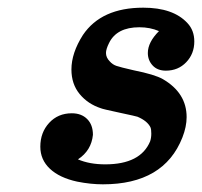

<svg xmlns="http://www.w3.org/2000/svg" viewBox="-20 -472 527 500"><path d="M183 -57Q213 -44 254 -44Q346 -44 371 -104Q374 -113 374 -124Q374 -135 372 -140Q364 -157 338 -168Q336 -169 291.5 -178.5Q247 -188 243 -190Q209 -201 187.5 -227Q166 -253 166 -291Q166 -334 196 -381Q244 -452 353 -452Q431 -452 468 -412Q486 -393 486 -364Q486 -332 465 -310Q444 -288 412 -288Q390 -288 377.5 -301.5Q365 -315 365 -334Q365 -362 394 -391Q371 -401 343 -401Q284 -401 264 -360Q256 -344 256 -334Q256 -322 266 -312Q273 -304 283 -300.5Q293 -297 328 -289Q383 -278 404 -266Q466 -230 466 -167Q466 -142 455 -114Q407 8 248 8Q216 8 181 1Q135 -9 110 -32.5Q85 -56 85 -90Q85 -127 108 -152Q131 -177 167 -177Q192 -177 207 -162Q222 -147 222 -121Q218 -80 183 -57Z"/></svg>

Font: KaTeX_Main
Style: Bold Italic
Weight: 700
Version: Version 1.1; ttfautohint (v1.3)